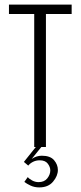

<svg xmlns="http://www.w3.org/2000/svg" viewBox="-20 -640 351 836"><path d="M129 -579H19V-620H292V-579H180V0H129ZM151 176Q130 176 113 168Q96 160 86 152L101 131Q106 138 119.5 145.5Q133 153 148 153Q173 153 186 136.5Q199 120 199 102Q199 87 188 72.5Q177 58 153 58Q137 58 124 64.5Q111 71 103 81L84 65L136 0H160L118 52Q139 38 162 38Q199 38 215.5 57.5Q232 77 232 100Q232 126 211 151Q190 176 151 176Z"/></svg>

Font: Smooch Sans
Style: Regular
Weight: 400
Designer: Robert E. Leuschke
Foundry: Robert E. Leuschke
Version: Version 1.010; ttfautohint (v1.8.3)